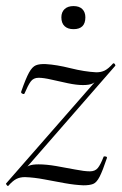

<svg xmlns="http://www.w3.org/2000/svg" viewBox="-26 -605 400 632"><path d="M1 7Q-1 8 -4 4Q-7 0 -6 -1L308 -360L302 -349Q289 -335 278.5 -330Q268 -325 247 -325Q226 -325 197.5 -331Q169 -337 143 -343Q117 -349 101 -349Q84 -349 75 -336.5Q66 -324 55 -298Q54 -294 48 -296.5Q42 -299 44 -304Q59 -347 69.5 -366Q80 -385 92 -390Q104 -395 125 -394Q160 -392 206 -380.5Q252 -369 291 -367Q307 -367 319 -373Q331 -379 346 -396Q349 -398 352 -394Q355 -390 353 -388L40 -29L46 -41Q59 -55 69.5 -59.5Q80 -64 101 -64Q126 -64 158.5 -58.5Q191 -53 221.5 -47Q252 -41 270 -41Q287 -41 296 -52Q305 -63 315 -89Q316 -91 321.5 -90Q327 -89 326 -85Q312 -43 302 -23.5Q292 -4 280.5 0.5Q269 5 249 5Q221 4 187.5 -2Q154 -8 120 -14.5Q86 -21 56 -22Q40 -22 28 -16Q16 -10 1 7ZM216 -509Q197 -509 186.5 -519Q176 -529 176 -548Q176 -565 186.5 -575Q197 -585 216 -585Q235 -585 245 -575Q255 -565 255 -548Q255 -509 216 -509Z"/></svg>

Font: Cormorant Light
Style: Italic
Weight: 300
Italic angle: -10°
Designer: Christian Thalmann (Catharsis Fonts)
Foundry: Catharsis Fonts
Version: Version 4.000